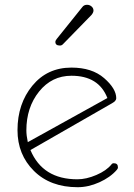

<svg xmlns="http://www.w3.org/2000/svg" viewBox="-20 -775 557 801"><path d="M230 -585Q211 -585 211 -600Q211 -606 217 -613L323 -745Q330 -755 343 -755Q354 -755 362 -748Q370 -741 370 -731Q370 -723 362 -713L242 -590Q237 -585 230 -585ZM304 6Q190 6 121.5 -62Q53 -130 53 -232Q53 -342 115 -417.5Q177 -493 278 -493Q364 -493 414.5 -449Q465 -405 465 -365Q465 -354 447 -344L107 -149Q158 -27 303 -27Q340 -27 382 -45Q424 -63 445 -89Q448 -94 455 -94Q472 -94 472 -77Q472 -71 467 -66Q440 -35 394.5 -14.5Q349 6 304 6ZM96 -182 428 -366Q392 -459 278 -459Q196 -459 143 -393Q90 -327 90 -231Q90 -210 96 -182Z"/></svg>

Font: Comic Neue Light
Style: Regular
Weight: 300
Designer: Craig Rozynski
Foundry: Craig Rozynski
Version: Version 2.003